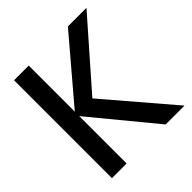

<svg xmlns="http://www.w3.org/2000/svg" viewBox="-185 -812 943 943"><g transform="rotate(-45 287.0 -340.0)"><path d="M57 0V-680H159V-360L431 -680H560L266 -345L561 0H430L159 -329V0Z"/></g></svg>

Font: TASA Orbiter Display Medium
Style: Regular
Weight: 500
Designer: Weizhong Zhang
Version: Version 1.000;Glyphs 3.1.2 (3151)